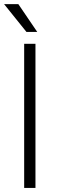

<svg xmlns="http://www.w3.org/2000/svg" viewBox="-25 -927 289 947"><path d="M149.9 0H94.2V-710.9H149.9ZM158.7 -769.5H105.5L-4.9 -906.7H65.4Z"/></svg>

Font: TypoPRO Roboto
Style: Regular
Weight: 300
Designer: Google
Version: Version 2.136; 2016